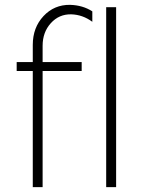

<svg xmlns="http://www.w3.org/2000/svg" viewBox="-20 -772 609 792"><path d="M48.8 -479V-516.1H115.2V-586.9Q115.2 -658.2 159.4 -705.6Q203.6 -752.9 269 -752Q321.8 -750.5 360.8 -725.1V-682.1Q321.3 -711.4 273.9 -712.9Q223.6 -713.9 189.7 -676.5Q155.8 -639.2 155.8 -583V-516.1H316.9V-479H155.8V0H115.2V-479ZM418 0V-742.2H459V0Z"/></svg>

Font: Trueno UltraLight
Style: Regular
Weight: 250
Designer: Julieta Ulanovsky
Foundry: Julieta Ulanovsky
Version: Version 3.001b | FøM Fix